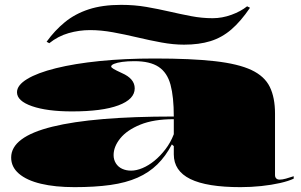

<svg xmlns="http://www.w3.org/2000/svg" viewBox="-20 -756 1242 791"><path d="M617 -515Q768 -515 865 -504Q962 -493 1016 -467.5Q1070 -442 1091.5 -398Q1113 -354 1113 -288V-35Q1113 -26 1118 -21Q1123 -16 1132 -16Q1143 -16 1157.5 -20Q1172 -24 1190 -30V-20Q1169 -10 1134 -2Q1099 6 1056.5 10.5Q1014 15 971 15Q832 15 764 -18.5Q696 -52 696 -120Q696 -129 696 -133.5Q696 -138 696 -143Q696 -148 696 -154L688 -161Q663 -113 628.5 -79Q594 -45 546.5 -24Q499 -3 435 6Q371 15 287 15Q207 15 148.5 1Q90 -13 58 -40.5Q26 -68 26 -107Q26 -192 195.5 -234Q365 -276 696 -276Q696 -357 682.5 -407Q669 -457 633.5 -480.5Q598 -504 534 -504Q505 -504 483.5 -501Q462 -498 450 -493Q438 -488 438 -482Q438 -478 448 -472Q458 -466 482 -455Q535 -432 535 -392Q535 -347 468 -322Q401 -297 277 -297Q174 -297 112 -318.5Q50 -340 50 -376Q50 -405 92 -430.5Q134 -456 210.5 -475Q287 -494 390.5 -504.5Q494 -515 617 -515ZM696 -265Q613 -265 558 -242.5Q503 -220 475.5 -186Q448 -152 448 -117Q448 -98 457.5 -83Q467 -68 483.5 -60.5Q500 -53 520 -53Q542 -53 567 -63.5Q592 -74 616 -93.5Q640 -113 661.5 -141Q683 -169 696 -203ZM738 -572Q694 -572 645 -581Q596 -590 545.5 -602Q495 -614 445.5 -623Q396 -632 351 -632Q306 -632 262.5 -619.5Q219 -607 183 -578L172 -584Q205 -630 247 -664.5Q289 -699 345.5 -717.5Q402 -736 479 -736Q534 -736 583 -727.5Q632 -719 677.5 -708.5Q723 -698 767.5 -689.5Q812 -681 856 -681Q895 -681 933.5 -695Q972 -709 998 -730L1010 -724Q972 -668 933 -634.5Q894 -601 847 -586.5Q800 -572 738 -572Z"/></svg>

Font: Kalnia Expanded SemiBold
Style: Regular
Weight: 600
Width: 7
Designer: Frida Medrano
Foundry: Frida Medrano
Version: Version 1.105